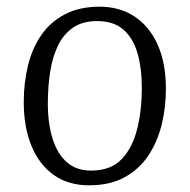

<svg xmlns="http://www.w3.org/2000/svg" viewBox="-20 -540 567 574"><path d="M246 14Q184 14 140.5 -17Q97 -48 74 -104Q51 -160 51 -235Q51 -292 63.5 -343.5Q76 -395 103 -434.5Q130 -474 173.5 -497Q217 -520 278 -520Q338 -520 382.5 -490.5Q427 -461 451.5 -406Q476 -351 476 -275Q476 -218 463 -166Q450 -114 422.5 -73.5Q395 -33 351.5 -9.5Q308 14 246 14ZM252 -30Q311 -30 343.5 -64Q376 -98 390 -154Q404 -210 404 -276Q404 -336 391 -381Q378 -426 349 -451.5Q320 -477 270 -477Q227 -477 198.5 -457.5Q170 -438 153.5 -404Q137 -370 130 -325.5Q123 -281 123 -231Q123 -170 137.5 -124.5Q152 -79 180.5 -54.5Q209 -30 252 -30Z"/></svg>

Font: Literata 24pt Light
Style: Italic
Weight: 300
Italic angle: -2°
Designer: Latin by Veronika Burian and Jose Scaglione. Greek by Irene Vlachou. Cyrillic by Vera Evstafieva
Foundry: TypeTogether
Version: Version 3.103;gftools[0.9.29]